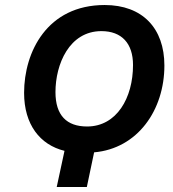

<svg xmlns="http://www.w3.org/2000/svg" viewBox="-20 -745 690 765"><path d="M237 -144 206 0H326L355 -138C528 -153 635 -306 635 -484C635 -632 548 -725 397 -725C168 -725 76 -538 76 -375C76 -249 139 -168 237 -144ZM327 -241C246 -241 201 -285 201 -378C201 -489 256 -621 384 -621C465 -621 510 -572 510 -486C510 -355 445 -241 327 -241Z"/></svg>

Font: Noto Sans SemiCondensed SemiBold
Style: Italic
Weight: 600
Width: 4
Italic angle: -12°
Designer: Monotype Design Team
Foundry: Monotype Imaging Inc.
Version: Version 2.013